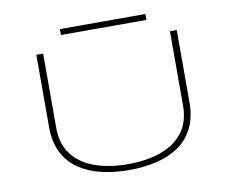

<svg xmlns="http://www.w3.org/2000/svg" viewBox="-87 -928 1273 1053"><g transform="rotate(-10 550.0 -402.0)"><path d="M550 11Q468.5 11 397.2 -5.8Q326 -22.5 272.2 -59Q218.5 -95.5 188.2 -154.8Q158 -214 158 -299V-700H196V-286Q196 -195 241.8 -136.5Q287.5 -78 367.5 -50Q447.5 -22 550 -22Q653 -22 732.5 -50Q812 -78 857 -136.5Q902 -195 902 -286V-700H940V-299Q940 -214 910.2 -154.8Q880.5 -95.5 827.5 -59Q774.5 -22.5 703.5 -5.8Q632.5 11 550 11ZM310 -783.5V-816.5H786V-783.5Z"/></g></svg>

Font: Trispace Expanded Thin
Style: Regular
Weight: 100
Width: 7
Designer: Tyler Finck
Foundry: Etcetera Type Company
Version: Version 1.210; ttfautohint (v1.8.3)